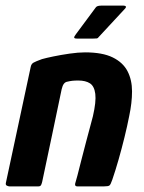

<svg xmlns="http://www.w3.org/2000/svg" viewBox="-22 -662 511 682"><path d="M11 0Q8 0 2.5 -2.5Q-3 -5 -1 -13Q21 -116 43 -218.5Q65 -321 87 -424Q89 -435 97 -439.5Q105 -444 127 -452Q141 -456 167.5 -461.5Q194 -467 225 -471.5Q256 -476 280 -476Q342 -476 378.5 -458Q415 -440 431 -409Q447 -378 447 -337.5Q447 -297 437 -250Q430 -214 420 -173.5Q410 -133 399 -94.5Q388 -56 377 -24Q371 -6 366.5 -3Q362 0 348 0H252Q243 0 245 -10Q247 -16 253 -38.5Q259 -61 267 -93.5Q275 -126 284 -159Q293 -192 299.5 -217Q306 -242 308 -249Q320 -301 316.5 -328.5Q313 -356 297.5 -366Q282 -376 256 -376Q243 -376 234.5 -375Q226 -374 218 -372Q210 -371 205 -364.5Q200 -358 197 -345Q181 -268 163.5 -185Q146 -102 128 -17Q127 -12 124.5 -6Q122 0 115 0ZM251 -525Q242 -525 241.5 -528.5Q241 -532 248 -541L317 -634Q321 -642 337 -642H417Q423 -642 425 -639Q427 -636 420 -629L330 -532Q326 -526 321.5 -525.5Q317 -525 310 -525Z"/></svg>

Font: Glory
Style: Bold Italic
Weight: 700
Italic angle: -12°
Version: Version 1.011